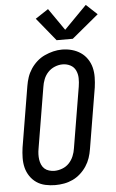

<svg xmlns="http://www.w3.org/2000/svg" viewBox="-64 -1027 651 1077"><g transform="rotate(-5 261.5 -488.0)"><path d="M203 8Q175 8 147.5 2Q120 -4 98 -19Q76 -34 61 -56.5Q46 -79 39.5 -105Q33 -131 33.5 -160Q34 -189 38 -217L95 -559Q99 -584 107 -608Q115 -632 129.5 -654Q144 -676 164 -694Q184 -712 208 -723Q232 -734 256.5 -740Q281 -746 306 -746Q335 -746 362 -738.5Q389 -731 411 -716Q433 -701 448 -678.5Q463 -656 469.5 -630Q476 -604 475.5 -575Q475 -546 471 -518L414 -176Q410 -151 402 -127Q394 -103 379.5 -81Q365 -59 345 -41Q325 -23 301.5 -12Q278 -1 253 3.5Q228 8 203 8ZM205 -72Q227 -72 249.5 -80.5Q272 -89 288 -106Q304 -123 313 -145Q322 -167 325 -189L382 -531Q386 -555 385.5 -578.5Q385 -602 375.5 -622Q366 -642 346 -652.5Q326 -663 302 -663Q280 -663 258 -654Q236 -645 220 -628Q204 -611 195.5 -589.5Q187 -568 184 -546L127 -204Q124 -188 123.5 -172.5Q123 -157 125 -142.5Q127 -128 133 -114Q139 -100 149.5 -90.5Q160 -81 175 -76.5Q190 -72 205 -72ZM281 -801 175 -931 248 -979 334 -855 461 -984 523 -926 372 -801Z"/></g></svg>

Font: Iosevka Curly Slab MdObl
Style: Regular
Weight: 500
Italic angle: -9°
Monospace: yes
Designer: Belleve Invis
Foundry: Belleve Invis
Version: Version 11.0.0; ttfautohint (v1.8.3)